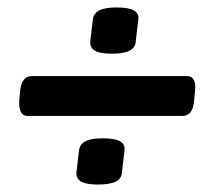

<svg xmlns="http://www.w3.org/2000/svg" viewBox="-20 -493 580 515"><path d="M280 -349Q248 -349 234.5 -357Q221 -365 222 -381L229 -441Q231 -457 246 -465Q261 -473 293 -473Q325 -473 339 -465Q353 -457 351 -441L344 -381Q343 -365 327.5 -357Q312 -349 280 -349ZM54 -182Q28 -182 32 -228L34 -249Q38 -289 66 -289H481Q508 -289 503 -247L501 -226Q499 -202 491 -192Q483 -182 469 -182ZM243 2Q211 2 197.5 -6Q184 -14 185 -30L192 -90Q194 -106 209 -114Q224 -122 256 -122Q288 -122 302 -114Q316 -106 314 -90L307 -30Q306 -14 290.5 -6Q275 2 243 2Z"/></svg>

Font: Asap Semi Condensed Semi Condensed Regular
Style: Bold Italic
Weight: 700
Width: 4
Italic angle: -6°
Designer: Pablo Cosgaya
Foundry: Omnibus-Type
Version: Version 3.001; ttfautohint (v1.8.4.7-5d5b)